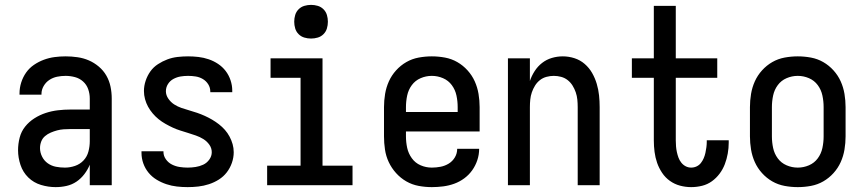

<svg xmlns="http://www.w3.org/2000/svg" viewBox="-20 -759 3540 787"><path d="M208 8Q178 8 148 -1Q118 -10 96 -31.5Q74 -53 64 -83Q54 -113 54 -143Q54 -169 60.5 -194.5Q67 -220 83 -240Q99 -260 121 -274Q143 -288 167.5 -296Q192 -304 217.5 -307Q243 -310 269 -310H348V-355Q348 -375 341.5 -393.5Q335 -412 320.5 -425Q306 -438 287 -443Q268 -448 249 -448Q231 -448 214 -444.5Q197 -441 182.5 -431.5Q168 -422 159 -406.5Q150 -391 150 -374V-371H60V-376Q60 -399 67 -421Q74 -443 87 -461.5Q100 -480 119 -493Q138 -506 159.5 -514Q181 -522 203.5 -525Q226 -528 249 -528Q273 -528 297.5 -524.5Q322 -521 344 -511.5Q366 -502 385 -486Q404 -470 416 -449Q428 -428 433 -404Q438 -380 438 -355V0H348V-84Q340 -64 326 -45.5Q312 -27 293.5 -14.5Q275 -2 253 3Q231 8 208 8ZM246 -72Q267 -72 287.5 -79Q308 -86 322.5 -101.5Q337 -117 342.5 -138Q348 -159 348 -180V-230H269Q255 -230 241 -229Q227 -228 214 -224.5Q201 -221 188 -215.5Q175 -210 164.5 -201Q154 -192 149 -179Q144 -166 144 -152Q144 -134 152.5 -117Q161 -100 176 -89.5Q191 -79 209 -75.5Q227 -72 246 -72Z M749 8Q727 8 705 5.5Q683 3 662 -4Q641 -11 622 -22.5Q603 -34 589 -51Q575 -68 567.5 -89Q560 -110 560 -132V-139H650V-136Q650 -120 660 -106Q670 -92 685 -84.5Q700 -77 716.5 -74.5Q733 -72 749 -72Q765 -72 781.5 -74.5Q798 -77 813 -84Q828 -91 838 -105Q848 -119 848 -135Q848 -152 838 -166Q828 -180 813.5 -189Q799 -198 783 -203.5Q767 -209 751 -214Q735 -219 719 -224Q703 -229 688 -236Q673 -243 658 -251.5Q643 -260 630 -270.5Q617 -281 606 -294Q595 -307 587 -321.5Q579 -336 574.5 -352.5Q570 -369 570 -386Q570 -407 577 -428Q584 -449 596.5 -466.5Q609 -484 627.5 -496Q646 -508 666 -515.5Q686 -523 707.5 -525.5Q729 -528 751 -528Q772 -528 793.5 -525.5Q815 -523 835.5 -516Q856 -509 874 -497Q892 -485 905 -468Q918 -451 925 -430Q932 -409 932 -388V-381H842V-384Q842 -400 833.5 -413.5Q825 -427 811.5 -435Q798 -443 782.5 -445.5Q767 -448 751 -448Q735 -448 720 -445.5Q705 -443 691 -435.5Q677 -428 668.5 -414.5Q660 -401 660 -385Q660 -369 670 -354.5Q680 -340 694 -331Q708 -322 724 -316.5Q740 -311 756 -306.5Q772 -302 788 -296.5Q804 -291 819.5 -284Q835 -277 849.5 -268.5Q864 -260 877.5 -249.5Q891 -239 902 -226.5Q913 -214 921 -199Q929 -184 933.5 -168Q938 -152 938 -135Q938 -113 930.5 -91.5Q923 -70 909.5 -52.5Q896 -35 877 -23Q858 -11 836.5 -4Q815 3 793 5.5Q771 8 749 8Z M1075 0V-80H1212V-440H1089V-520H1302V-80H1425V0ZM1255 -601Q1241 -601 1227.5 -605Q1214 -609 1204 -619Q1194 -629 1190 -642.5Q1186 -656 1186 -670Q1186 -684 1190 -697.5Q1194 -711 1204 -721Q1214 -731 1227.5 -735Q1241 -739 1255 -739Q1269 -739 1282.5 -735Q1296 -731 1306 -721Q1316 -711 1320 -697.5Q1324 -684 1324 -670Q1324 -656 1320 -642.5Q1316 -629 1306 -619Q1296 -609 1282.5 -605Q1269 -601 1255 -601Z M1750 8Q1723 8 1696 3Q1669 -2 1645.5 -15.5Q1622 -29 1603.5 -49.5Q1585 -70 1573.5 -94.5Q1562 -119 1558 -146Q1554 -173 1554 -200V-320Q1554 -347 1558.5 -374Q1563 -401 1574 -425.5Q1585 -450 1603.5 -470.5Q1622 -491 1645.5 -504.5Q1669 -518 1696 -523Q1723 -528 1750 -528Q1777 -528 1804 -523Q1831 -518 1854.5 -504.5Q1878 -491 1896.5 -470.5Q1915 -450 1926 -425.5Q1937 -401 1941.5 -374Q1946 -347 1946 -320V-220H1644V-200Q1644 -176 1649 -153Q1654 -130 1668 -110.5Q1682 -91 1704 -81.5Q1726 -72 1750 -72Q1768 -72 1786 -75.5Q1804 -79 1819.5 -88.5Q1835 -98 1844.5 -114Q1854 -130 1854 -149H1944Q1944 -125 1936.5 -102.5Q1929 -80 1915.5 -61Q1902 -42 1883 -28Q1864 -14 1842 -6Q1820 2 1796.5 5Q1773 8 1750 8ZM1644 -300H1856V-320Q1856 -344 1851 -367.5Q1846 -391 1832 -410Q1818 -429 1796 -438.5Q1774 -448 1750 -448Q1726 -448 1704 -438.5Q1682 -429 1668 -410Q1654 -391 1649 -367.5Q1644 -344 1644 -320Z M2062 0V-520H2152V-427Q2159 -448 2171.5 -467.5Q2184 -487 2202 -501Q2220 -515 2242 -521.5Q2264 -528 2287 -528Q2311 -528 2334.5 -520.5Q2358 -513 2376.5 -497Q2395 -481 2407 -460Q2419 -439 2426 -415.5Q2433 -392 2435.5 -368Q2438 -344 2438 -320V0H2348V-320Q2348 -335 2346.5 -350.5Q2345 -366 2340 -380.5Q2335 -395 2327 -408Q2319 -421 2307 -430.5Q2295 -440 2280 -444Q2265 -448 2250 -448Q2235 -448 2220 -444Q2205 -440 2193 -430.5Q2181 -421 2173 -408Q2165 -395 2160 -380.5Q2155 -366 2153.5 -350.5Q2152 -335 2152 -320V0Z M2813 8Q2790 8 2767.5 2Q2745 -4 2726 -17.5Q2707 -31 2694 -50.5Q2681 -70 2673.5 -91.5Q2666 -113 2663 -136.5Q2660 -160 2660 -183V-440H2570V-520H2660V-735H2750V-520H2920V-440H2750V-183Q2750 -171 2751 -159Q2752 -147 2754.5 -135.5Q2757 -124 2761 -113Q2765 -102 2772.5 -92.5Q2780 -83 2790.5 -77.5Q2801 -72 2813 -72Q2825 -72 2835.5 -77Q2846 -82 2853 -91Q2860 -100 2864.5 -110.5Q2869 -121 2871.5 -132.5Q2874 -144 2875.5 -155.5Q2877 -167 2877 -178V-184H2967V-174Q2967 -152 2963 -129.5Q2959 -107 2951 -86Q2943 -65 2929.5 -47Q2916 -29 2898 -16Q2880 -3 2858 2.5Q2836 8 2813 8Z M3250 8Q3223 8 3196 3Q3169 -2 3145.5 -15.5Q3122 -29 3103.5 -49.5Q3085 -70 3074 -94.5Q3063 -119 3058.5 -146Q3054 -173 3054 -200V-320Q3054 -347 3058.5 -374Q3063 -401 3074 -425.5Q3085 -450 3103.5 -470.5Q3122 -491 3145.5 -504.5Q3169 -518 3196 -523Q3223 -528 3250 -528Q3277 -528 3304 -523Q3331 -518 3354.5 -504.5Q3378 -491 3396.5 -470.5Q3415 -450 3426 -425.5Q3437 -401 3441.5 -374Q3446 -347 3446 -320V-200Q3446 -173 3441.5 -146Q3437 -119 3426 -94.5Q3415 -70 3396.5 -49.5Q3378 -29 3354.5 -15.5Q3331 -2 3304 3Q3277 8 3250 8ZM3250 -72Q3274 -72 3296 -81.5Q3318 -91 3332 -110Q3346 -129 3351 -152.5Q3356 -176 3356 -200V-320Q3356 -344 3351 -367.5Q3346 -391 3332 -410Q3318 -429 3296 -438.5Q3274 -448 3250 -448Q3226 -448 3204 -438.5Q3182 -429 3168 -410Q3154 -391 3149 -367.5Q3144 -344 3144 -320V-200Q3144 -176 3149 -152.5Q3154 -129 3168 -110Q3182 -91 3204 -81.5Q3226 -72 3250 -72Z"/></svg>

Font: Iosevka Term Curly Medium
Style: Regular
Weight: 500
Designer: Belleve Invis
Foundry: Belleve Invis
Version: Version 32.3.0